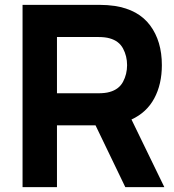

<svg xmlns="http://www.w3.org/2000/svg" viewBox="-20 -770 717 790"><path d="M495.6 0 373 -254.4H214.4V0H72.8V-750H389.6Q421.9 -750 452.1 -745.6Q549.3 -730.5 597.7 -665.5Q646 -600.6 646 -502Q646 -423.3 614.7 -365.2Q583.5 -307.1 521 -278.3L656.2 0ZM214.4 -617.7V-386.2H383.3Q413.1 -386.2 431.2 -391.6Q469.7 -402.3 486.3 -433.6Q502.9 -464.8 502.9 -502Q502.9 -539.1 486.3 -570.3Q469.7 -601.6 431.2 -612.3Q413.1 -617.7 383.3 -617.7Z"/></svg>

Font: Manrope3 ExtraBold
Style: Bold
Weight: 800
Width: 4
Designer: Mikhail Sharanda
Foundry: Mikhail Sharanda
Version: Version 3.000;PS 003.000;hotconv 1.0.88;makeotf.lib2.5.64775